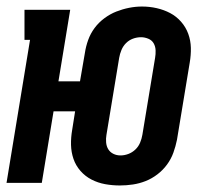

<svg xmlns="http://www.w3.org/2000/svg" viewBox="-22 -560 642 588"><path d="M345 8Q322 8 300 4Q278 0 258.5 -10Q239 -20 224.5 -36.5Q210 -53 203 -73.5Q196 -94 195.5 -116.5Q195 -139 199 -162L208 -219H142L106 0H-2L70 -438H53V-530H193L157 -311H223L238 -398Q241 -418 248 -437.5Q255 -457 267.5 -474Q280 -491 297.5 -504Q315 -517 334 -524.5Q353 -532 373 -536Q393 -540 413 -540Q436 -540 458 -535Q480 -530 499 -520Q518 -510 532.5 -493.5Q547 -477 554.5 -456.5Q562 -436 562.5 -413.5Q563 -391 559 -368L520 -132Q516 -112 509 -92.5Q502 -73 489.5 -56Q477 -39 460 -26Q443 -13 424 -5.5Q405 2 385 5Q365 8 345 8ZM347 -84Q359 -84 371 -88.5Q383 -93 392.5 -102Q402 -111 407 -123Q412 -135 414 -147L453 -383Q455 -394 454.5 -406Q454 -418 448.5 -427.5Q443 -437 432 -441.5Q421 -446 410 -446Q397 -446 385 -441.5Q373 -437 364 -428Q355 -419 350 -407Q345 -395 343 -383L304 -147Q302 -136 303 -124Q304 -112 309.5 -103Q315 -94 325 -89Q335 -84 347 -84Z"/></svg>

Font: Iosevka Curly Slab SmBdEx
Style: Italic
Weight: 600
Width: 7
Italic angle: -9°
Monospace: yes
Designer: Belleve Invis
Foundry: Belleve Invis
Version: Version 11.1.0; ttfautohint (v1.8.3)